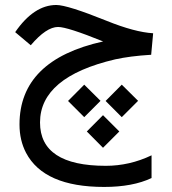

<svg xmlns="http://www.w3.org/2000/svg" viewBox="-20 -425 678 759"><path d="M387.7 -261.2C167.5 -212.4 57.1 -103 57.1 66.9C57.1 109.4 65.9 146.5 83 179.2C130.4 269 232.9 314 391.6 314C467.3 314 529.8 302.2 579.1 278.8V189C521 216.8 460.4 230.5 398.4 230.5C225.1 230.5 138.2 173.3 138.2 59.1C138.2 -60.5 237.3 -144 435.5 -190.4C473.1 -198.7 520.5 -205.1 577.6 -208.5L585.4 -293.5C536.6 -296.4 475.1 -313 401.4 -342.8C298.3 -384.3 231.9 -405.3 202.6 -405.3C143.6 -405.3 89.4 -369.6 40 -297.9L101.6 -246.1C142.6 -294.4 178.7 -318.4 209.5 -318.4C234.4 -318.4 293.5 -299.3 387.7 -261.2ZM313 38.1 377.4 -26.4 313 -90.3 249 -25.9ZM461.4 38.1 525.9 -26.4 461.4 -90.3 397.5 -25.9ZM387.2 159.2 451.7 94.7 387.2 30.3 323.2 94.7Z"/></svg>

Font: Nahid
Style: Regular
Weight: 400
Foundry: DejaVu fonts team - Redesigned by Saber Rastikerdar
Version: Version 0.3.0